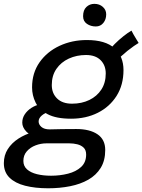

<svg xmlns="http://www.w3.org/2000/svg" viewBox="-84 -738 747 1007"><path d="M288.6 -115.4Q210.3 -115.4 165.7 -139.2Q121.1 -162.9 102.6 -200.4Q84.2 -237.9 84.2 -279.6Q84.2 -355.4 123.5 -411.3Q162.8 -467.1 228.2 -497.6Q293.5 -528 371.6 -528Q468.7 -528 516.2 -485.3Q563.7 -442.6 563.7 -370.4Q563.7 -292.6 527.5 -235.2Q491.2 -177.8 429.2 -146.6Q367.1 -115.4 288.6 -115.4ZM168.5 249.5Q100.1 249.5 47.7 236.1Q-4.7 222.7 -34.2 193.7Q-63.8 164.7 -63.8 117.8Q-63.8 76.2 -43.1 43.9Q-22.3 11.6 12.5 -10.9Q47.2 -33.3 90 -45.6Q132.7 -57.9 176.9 -59.4Q207.8 -60.4 242.9 -60.8Q278.1 -61.3 316.1 -61.3Q386.3 -61.3 427.1 -33.9Q467.9 -6.4 467.9 48.6Q467.9 103.9 444.3 142.3Q420.6 180.8 379.2 204.4Q337.8 227.9 283.6 238.7Q229.4 249.5 168.5 249.5ZM183.9 183.6Q230.6 183.6 272.7 172.9Q314.8 162.2 341.2 137.9Q367.8 113.5 367.8 72.7Q367.8 49 354.7 36.4Q341.6 23.8 321.4 18.8Q301.3 13.8 279.4 13.8Q250.2 13.8 219.3 13.8Q188.3 13.8 159.9 13.8Q130.2 13.8 102.3 24.5Q74.4 35.1 56.5 55.8Q38.6 76.4 38.6 106.1Q38.6 133.2 57.8 150.3Q77 167.4 109.8 175.5Q142.7 183.6 183.9 183.6ZM120.1 -17.8Q74 -26.5 53.4 -48.6Q32.8 -70.6 32.8 -94.9Q32.8 -119.1 46.2 -138.9Q59.6 -158.8 81.4 -172.6Q103.2 -186.4 127.1 -191.1L180.7 -154.3Q151.9 -146.6 135.3 -132.4Q118.6 -118.2 118.6 -100.9Q118.6 -84.9 133.3 -72.2Q148.1 -59.4 176.9 -59.4ZM293.9 -194.2Q344.6 -194.2 384.6 -213.6Q424.7 -233 447.7 -268.5Q470.6 -304 470.6 -352.5Q470.6 -395.4 443.8 -422.4Q416.9 -449.5 366.9 -449.5Q318 -449.5 277.1 -430.8Q236.2 -412 211.9 -376.8Q187.6 -341.7 187.6 -291.9Q187.6 -248.9 215.3 -221.6Q243.1 -194.2 293.9 -194.2ZM529.2 -418.9 482.9 -466.3Q496.1 -485.8 517.6 -507.3Q539.2 -528.8 562.9 -547.7Q586.6 -566.6 605.5 -577.4Q608.9 -570.2 616 -557.7Q623.1 -545.1 630.8 -532.8Q638.4 -520.4 643.1 -512.7Q634.1 -507.6 618.2 -496.6Q602.2 -485.5 584.7 -471.5Q567.2 -457.4 552.1 -443.5Q537.1 -429.5 529.2 -418.9ZM411 -717.8Q437.7 -717.8 455.3 -701.9Q473 -686.1 473 -662.8Q473 -636.1 458 -617.7Q443 -599.2 418.5 -599.2Q391.8 -599.2 371.8 -613Q351.8 -626.8 351.8 -652.9Q351.8 -685.1 369.1 -701.4Q386.4 -717.8 411 -717.8Z"/></svg>

Font: Grandstander Thin
Style: Italic
Weight: 100
Italic angle: -15°
Designer: Tyler Finck
Foundry: Etcetera Type Co
Version: Version 1.200